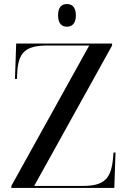

<svg xmlns="http://www.w3.org/2000/svg" viewBox="-20 -929 632 949"><path d="M311 -797C335 -797 355 -812 355 -853C355 -895 335 -909 311 -909C286 -909 267 -895 267 -853C267 -812 286 -797 311 -797ZM36 0H545L551 -175H541L539 -150C530 -44 494 -10 389 -10H149L534 -704V-714H60L54 -539H64L65 -564C69 -670 105 -704 215 -704H421L36 -10Z"/></svg>

Font: Noto Serif Display
Style: Regular
Weight: 400
Designer: Monotype Design Team
Foundry: Monotype Imaging Inc.
Version: Version 2.009